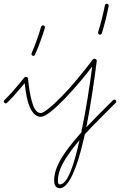

<svg xmlns="http://www.w3.org/2000/svg" viewBox="-30 -647 634 1014"><path d="M488 -477C487 -472 490 -466 495 -464C500 -463 506 -466 508 -471C515 -493 521 -518 528 -543C534 -567 539 -592 544 -615C545 -620 541 -626 536 -627C531 -628 525 -624 524 -619C520 -597 514 -572 508 -548C502 -523 495 -499 488 -477ZM137 -366C135 -361 137 -355 142 -353C147 -351 153 -353 155 -358C164 -379 174 -403 183 -428C192 -453 201 -478 207 -500C208 -506 205 -511 200 -513C194 -514 189 -511 187 -506C181 -484 173 -459 164 -435C155 -410 146 -386 137 -366ZM-7 -118C-11 -114 -11 -108 -7 -104C-3 -100 3 -100 7 -104L15 -112C30 -126 46 -144 63 -164C76 -178 88 -193 100 -208C104 -180 108 -143 117 -111C130 -64 153 -30 185 -30C196 -30 215 -39 238 -57C259 -74 284 -97 312 -126C337 -152 364 -182 392 -215C414 -240 436 -268 457 -296C444 -195 424 -64 399 53C364 92 335 128 313 160C274 216 256 263 256 305C256 313 257 323 260 330C264 340 272 347 286 347C332 347 377 242 411 92C413 83 416 73 418 62C441 37 466 11 495 -18L581 -104C585 -108 585 -114 581 -118C577 -122 571 -122 567 -118L481 -32C461 -12 443 7 426 25C450 -97 469 -230 481 -325C482 -329 479 -334 474 -335L471 -336C467 -338 463 -336 460 -333C433 -296 404 -261 377 -228C350 -195 323 -165 298 -140C271 -112 246 -89 226 -73C208 -59 194 -50 185 -50C159 -50 146 -83 137 -116C126 -156 121 -203 118 -232C117 -237 113 -241 108 -241H106C103 -241 100 -240 98 -237C82 -217 65 -196 48 -177C32 -158 15 -140 1 -126ZM278 322C276 317 276 311 276 305C276 266 294 223 329 172C346 147 366 121 390 93C363 214 329 327 286 327C282 327 280 325 278 322Z"/></svg>

Font: Mistral SingleLine OTF-SVG Regular
Style: Regular
Weight: 300
Designer: François Chastanet, Élisa Garzelli, Anais Alves, Morgane Autin
Foundry: institut supérieur des arts et du design Toulouse / isdaT
Version: Version 1.000;hotconv 1.0.117;makeotfexe 2.5.65602 DEVELOPME